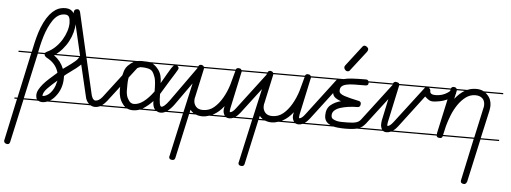

<svg xmlns="http://www.w3.org/2000/svg" viewBox="-88 -692 2897 1088"><g transform="rotate(5 1360.0 -148.0)"><path d="M292 -528Q309 -506 309 -469Q309 -445 302 -418.5Q295 -392 281.5 -366.5Q268 -341 248 -318Q233 -301 215 -287H287V-280H206L203 -278Q242 -250 259 -206Q269 -213 281.5 -222Q294 -231 306 -240Q318 -249 327.5 -257.5Q337 -266 342 -274Q348 -283 355 -283Q362 -283 368.5 -277.5Q375 -272 375 -266Q375 -254 363 -242Q351 -230 334 -216.5Q317 -203 299 -190.5Q281 -178 269 -167V-152Q269 -124 260 -98Q251 -72 235 -52Q221 -33 202 -21H287V-14H188Q174 -8 158 -8Q146 -8 136 -14H52L-2 231Q-5 246 -16 246Q-26 246 -31.5 241Q-37 236 -37 229Q-37 225 -36 224L15 -14H0V-21H17L73 -280H0V-287H75Q80 -312 87 -342Q94 -372 103 -400.5Q112 -429 125.5 -456.5Q139 -484 156 -505Q171 -523 189 -535L202 -542Q221 -550 244 -550Q262 -550 276 -542ZM122 -44Q122 -60 130.5 -76Q139 -92 153.5 -109Q168 -126 187.5 -143.5Q207 -161 230 -181V-182Q230 -183 229.5 -184Q229 -185 229 -186Q214 -235 161 -262Q155 -266 152 -270Q149 -274 149 -280H110L109 -275L53 -21H128Q122 -30 122 -44ZM161 -295Q187 -307 208 -327.5Q229 -348 243.5 -372Q258 -396 266 -421Q274 -446 274 -468Q274 -489 268 -501.5Q262 -514 244 -514Q223 -514 206.5 -503.5Q190 -493 177 -474Q164 -455 153 -431Q142 -407 134 -381Q126 -355 120 -329Q116 -307 111 -287H150Q153 -291 161 -295ZM230 -122Q231 -126 232 -129Q233 -132 234 -137Q201 -109 179 -86Q157 -63 157 -43H158Q169 -43 181 -49.5Q193 -56 202.5 -67Q212 -78 219.5 -92.5Q227 -107 230 -122ZM0 239V232Z M328 -535 385 -287H593V-280H387L435 -72Q442 -47 456 -43Q468 -43 477.5 -49Q487 -55 497 -67L656 -275Q662 -283 669 -283Q675 -283 682 -277.5Q689 -272 689 -266Q689 -259 684 -254L525 -47Q512 -31 499 -21H593V-14H488Q474 -7 459 -7Q445 -7 433 -14H287V-21H424L422 -23Q406 -39 402 -64L351 -280H287V-287H350L294 -527Q293 -529 293 -533V-535L295 -542Q296 -543 297 -544Q302 -550 312 -550Q321 -550 325 -542Z M953 -14H860Q846 -7 834 -7Q820 -7 809 -14H713Q694 -7 674 -7Q656 -7 641 -14H593V-21H630Q621 -28 614 -39Q591 -70 591 -117Q591 -181 602 -214Q607 -238 623 -255Q640 -272 655 -280H593V-287H674H675Q699 -291 737 -288Q740 -287 744 -287H953V-280H903Q905 -279 906 -278Q912 -272 912 -267.5Q912 -263 908 -256Q904 -249 898 -239L885 -218Q878 -206 868 -191L820 -112Q820 -41 834 -41Q849 -41 877 -79L1017 -275Q1022 -283 1030 -283Q1038 -283 1044 -277.5Q1050 -272 1050 -266Q1050 -261 1046 -255L906 -58Q888 -34 870 -21H953ZM677 -43Q729 -43 788 -124Q788 -181 781 -202.5Q774 -224 764 -237Q754 -248 736 -251Q721 -254 709 -254H696Q691 -254 665 -240Q631 -221 631 -148V-113Q631 -103 634 -89.5Q637 -76 644 -66Q656 -43 677 -43ZM797 -249Q818 -222 818 -174L851 -231Q872 -269 884 -280H763Q781 -270 797 -249ZM786 -69Q762 -43 734 -25Q731 -23 728 -21H801H800Q786 -36 786 -69Z M1347 -14H1246Q1234 -9 1223 -9Q1211 -9 1203 -14H1108Q1088 -7 1069 -7Q1049 -7 1032 -14H994L938 241Q935 254 923 254Q912 254 907.5 250Q903 246 903 240Q903 234 904 234L959 -14H953V-21H961L1019 -280H953V-287H1022Q1024 -290 1026 -293Q1029 -297 1036 -297H1039Q1051 -295 1054 -287H1235Q1239 -297 1250 -297Q1260 -297 1265 -292Q1267 -290 1268 -287H1347V-280H1270V-279Q1270 -278 1269 -275Q1268 -272 1268 -271L1224 -66Q1222 -57 1222 -51Q1222 -48 1223 -44Q1231 -44 1239.5 -51Q1248 -58 1256 -69L1414 -277Q1421 -285 1428 -285Q1435 -285 1441 -279Q1447 -273 1447 -266Q1447 -260 1443 -256L1284 -47Q1271 -30 1257 -21H1347ZM1055 -277Q1055 -276 1055 -275L1020 -114Q1017 -106 1017 -93Q1017 -73 1030 -58Q1043 -43 1070 -43Q1105 -43 1131.5 -65Q1158 -87 1178.5 -122Q1199 -157 1212 -199Q1224 -240 1234 -280H1056Q1056 -279 1055 -277ZM1196 -22Q1187 -35 1187 -51Q1187 -55 1187.5 -60.5Q1188 -66 1190 -73V-75Q1163 -40 1130 -23Q1128 -22 1126 -21H1196ZM1000 -38 996 -21H1018Q1008 -28 1000 -38Z M1741 -14H1640Q1628 -9 1617 -9Q1605 -9 1597 -14H1502Q1482 -7 1463 -7Q1443 -7 1426 -14H1388L1332 241Q1329 254 1317 254Q1306 254 1301.5 250Q1297 246 1297 240Q1297 234 1298 234L1353 -14H1347V-21H1355L1413 -280H1347V-287H1416Q1418 -290 1420 -293Q1423 -297 1430 -297H1433Q1445 -295 1448 -287H1629Q1633 -297 1644 -297Q1654 -297 1659 -292Q1661 -290 1662 -287H1741V-280H1664V-279Q1664 -278 1663 -275Q1662 -272 1662 -271L1618 -66Q1616 -57 1616 -51Q1616 -48 1617 -44Q1625 -44 1633.5 -51Q1642 -58 1650 -69L1808 -277Q1815 -285 1822 -285Q1829 -285 1835 -279Q1841 -273 1841 -266Q1841 -260 1837 -256L1678 -47Q1665 -30 1651 -21H1741ZM1449 -277Q1449 -276 1449 -275L1414 -114Q1411 -106 1411 -93Q1411 -73 1424 -58Q1437 -43 1464 -43Q1499 -43 1525.5 -65Q1552 -87 1572.5 -122Q1593 -157 1606 -199Q1618 -240 1628 -280H1450Q1450 -279 1449 -277ZM1590 -22Q1581 -35 1581 -51Q1581 -55 1581.5 -60.5Q1582 -66 1584 -73V-75Q1557 -40 1524 -23Q1522 -22 1520 -21H1590ZM1394 -38 1390 -21H1412Q1402 -28 1394 -38Z M2062 -280H1992V-279Q1992 -269 1987.5 -265.5Q1983 -262 1975 -262Q1939 -262 1912.5 -261.5Q1886 -261 1868 -257Q1850 -253 1841 -244.5Q1832 -236 1832 -219Q1832 -202 1862.5 -192Q1893 -182 1946 -171Q1958 -168 1958 -156Q1958 -136 1941 -136Q1915 -136 1890 -132.5Q1865 -129 1844.5 -122.5Q1824 -116 1811.5 -104.5Q1799 -93 1799 -77Q1799 -63 1807.5 -57Q1816 -51 1829.5 -47.5Q1843 -44 1859 -44H1890Q1922 -44 1940 -49Q1958 -54 1968 -68L2128 -278Q2134 -286 2141 -286Q2148 -286 2154.5 -280Q2161 -274 2161 -267Q2161 -260 2157 -256L1997 -47Q1988 -36 1978 -28Q1972 -24 1965 -21H2062V-14H1947Q1937 -11 1924 -10Q1906 -8 1881 -8Q1861 -8 1840 -10Q1828 -11 1816 -14H1741V-21H1798Q1783 -27 1774 -38Q1763 -51 1763 -73Q1763 -112 1786.5 -132Q1810 -152 1845 -161Q1821 -169 1808.5 -180Q1796 -191 1796 -213Q1796 -243 1806 -259Q1815 -272 1831 -280H1741V-287H1849Q1868 -292 1895 -294Q1929 -296 1975 -296Q1987 -296 1990 -287H2062ZM1882 -342Q1877 -333 1867 -333Q1859 -333 1853 -340Q1847 -347 1847 -354Q1847 -360 1852 -366L1938 -478Q1941 -482 1944.5 -484Q1948 -486 1951 -486Q1958 -486 1965.5 -480Q1973 -474 1973 -467Q1973 -461 1968 -453Z M2393 -14H2142Q2129 -8 2116 -8Q2105 -8 2097 -14H2062V-21H2091Q2083 -35 2083 -48Q2083 -61 2085 -73L2129 -280H2062V-287H2130Q2134 -297 2145 -297H2146Q2158 -295 2162 -292Q2164 -290 2165 -287H2393V-280H2335Q2336 -279 2337 -278Q2344 -272 2344 -266V-262Q2344 -242 2375 -242Q2414 -242 2443 -262Q2453 -268 2459 -276Q2465 -284 2471.5 -284Q2478 -284 2484.5 -278Q2491 -272 2491 -266Q2491 -241 2442 -222Q2422 -213 2403 -209.5Q2384 -206 2377 -205.5Q2370 -205 2365 -205H2361Q2357 -205 2353 -206Q2340 -208 2318 -229L2180 -47Q2168 -31 2154 -21H2393ZM2120 -66Q2118 -57 2118 -52Q2118 -47 2119 -44Q2133 -44 2152 -69L2311 -277Q2312 -279 2313 -280H2166Z M2593 239Q2592 240 2590 242Q2586 246 2581 246Q2571 246 2566 241Q2564 240 2563 239L2561 232V230Q2561 226 2562 224L2613 -14H2437Q2435 -8 2432 -5Q2428 -2 2422 -2Q2411 -2 2406 -6Q2403 -9 2402 -14H2393V-21H2402L2403 -22V-29L2458 -280H2393V-287H2459Q2463 -297 2475 -297Q2484 -297 2489 -292Q2491 -289 2492 -287H2552Q2576 -297 2603 -297Q2624 -297 2640 -290Q2643 -288 2646 -287H2757V-280H2656Q2662 -276 2667 -270Q2679 -258 2685 -242.5Q2691 -227 2691 -209Q2691 -201 2688 -182L2652 -21H2757V-14H2651L2597 231L2596 232ZM2652 -190Q2655 -200 2655 -210Q2655 -235 2640.5 -248Q2626 -261 2601 -261Q2571 -261 2546.5 -242.5Q2522 -224 2503 -196Q2484 -168 2471 -135.5Q2458 -103 2450 -73L2438 -21H2615ZM2493 -277Q2493 -276 2493 -275L2483 -230Q2509 -263 2538 -280H2494Q2494 -279 2493 -277Z"/></g></svg>

Font: Gruenewald VA 3. Klasse
Style: Regular
Weight: 400
Designer: Peter Wiegel
Foundry: Peter Wiegel, nach dem Schriftentwurf von Dr. H. Gr¸newald
Version: Version 0.007